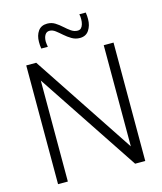

<svg xmlns="http://www.w3.org/2000/svg" viewBox="-131 -1002 926 1098"><g transform="rotate(-15 332.5 -453.0)"><path d="M75 0V-703H134L533 -101V-700H591V1H531L133 -598V0ZM183 -774Q181 -784 180.5 -794.5Q180 -805 180 -814Q180 -852 198 -877.5Q216 -903 252 -903Q278 -903 298.5 -890Q319 -877 337 -860.5Q355 -844 373 -831.5Q391 -819 411 -819Q424 -819 431.5 -826.5Q439 -834 443 -847.5Q447 -861 447 -877Q447 -884 446.5 -892Q446 -900 444 -907H482Q484 -897 484.5 -886.5Q485 -876 485 -867Q485 -830 467 -802.5Q449 -775 413 -775Q387 -775 365 -788Q343 -801 324.5 -817.5Q306 -834 289 -847Q272 -860 254 -860Q237 -860 227.5 -845Q218 -830 218 -805Q218 -797 219.5 -789Q221 -781 222 -774Z"/></g></svg>

Font: Georama ExtraCondensed Thin Light
Style: Regular
Weight: 300
Version: Version 1.001